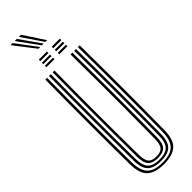

<svg xmlns="http://www.w3.org/2000/svg" viewBox="-358 -1073 1078 1078"><g transform="rotate(-45 181.0 -534.0)"><path d="M181.3 7Q112.4 7 79.1 -23Q45.7 -53.1 44.8 -127.8Q44 -198.3 43.4 -280.3Q42.9 -362.2 42.9 -450.1Q42.9 -538 43.3 -626.9Q43.8 -715.8 44.8 -800H59.3Q58.5 -723 57.9 -635.8Q57.4 -548.6 57.4 -459Q57.4 -369.5 57.9 -285Q58.5 -200.5 59.3 -129Q60.2 -63.5 87.9 -34.3Q115.6 -5.1 181.3 -5.1Q246.8 -5.1 274.4 -34.3Q301.9 -63.5 302.8 -129Q303.7 -199.1 304.2 -280.9Q304.7 -362.8 304.7 -450.7Q304.7 -538.6 304.3 -627.4Q303.9 -716.2 302.8 -800H317.3Q318.4 -697.5 318.9 -582.6Q319.4 -467.7 319 -351.4Q318.6 -235.1 317.3 -127.8Q316.4 -52.5 282.9 -22.7Q249.4 7 181.3 7ZM181.3 -17.1Q126.4 -17.1 100.4 -41.6Q74.4 -66 73.8 -128Q73 -206.1 72.4 -288.5Q71.9 -371 71.9 -456.2Q71.9 -541.4 72.4 -627.7Q72.9 -714.1 73.8 -800H88.3Q87.4 -719.5 86.9 -633.3Q86.4 -547 86.4 -459.7Q86.4 -372.5 86.9 -288.5Q87.5 -204.5 88.3 -128.4Q88.9 -73.5 110.9 -51.3Q132.9 -29.2 181.3 -29.2Q229.4 -29.2 251.3 -51.2Q273.2 -73.1 273.8 -128.4Q274.7 -204 275.2 -286.8Q275.7 -369.6 275.7 -456Q275.7 -542.4 275.2 -629.3Q274.7 -716.2 273.8 -800H288.3Q289.2 -718.6 289.7 -632.3Q290.2 -546 290.2 -459.1Q290.2 -372.2 289.7 -288.4Q289.1 -204.6 288.3 -128Q287.7 -66.5 262.1 -41.8Q236.5 -17.1 181.3 -17.1ZM181.3 -41.3Q140.3 -41.3 121.8 -60.6Q103.4 -79.9 102.8 -128.8Q101.7 -222.4 101.3 -335.3Q100.9 -448.3 101.2 -567.8Q101.5 -687.3 102.8 -800H117.3Q116.5 -719.2 115.9 -638.5Q115.4 -557.7 115.4 -475.1Q115.4 -392.5 115.9 -306.4Q116.4 -220.3 117.5 -128.8Q118.1 -87.1 132.3 -70.2Q146.5 -53.4 181.3 -53.4Q215.9 -53.4 230 -70.2Q244 -87.1 244.6 -128.8Q246.1 -255.9 246.5 -367Q246.9 -478 246.4 -583.7Q245.9 -689.4 244.8 -800H259.3Q260.2 -723.3 260.7 -636.5Q261.2 -549.6 261.2 -460.4Q261.2 -371.2 260.7 -286.3Q260.2 -201.4 259.3 -128.8Q258.7 -79.3 240.1 -60.3Q221.5 -41.3 181.3 -41.3ZM200.7 -893.3V-905.4H265.1V-893.3ZM98.2 -845V-857.1H162.6V-845ZM98.2 -869.2V-881.2H162.6V-869.2ZM98.2 -893.3V-905.4H162.6V-893.3ZM200.7 -845V-857.1H265.1V-845ZM200.7 -869.2V-881.2H265.1V-869.2ZM140.3 -949.8 43.4 -1075H60.3L154.1 -949.8ZM167.4 -949.8 76.4 -1075H93.3L181.4 -949.8ZM194.7 -949.8 109.4 -1075H126.3L208.7 -949.8Z"/></g></svg>

Font: Big Shoulders Inline Display SC Thin
Style: Regular
Weight: 100
Designer: Patric King
Foundry: XO Type Co
Version: Version 2.002